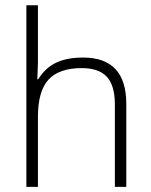

<svg xmlns="http://www.w3.org/2000/svg" viewBox="-20 -726 588 746"><path d="M426.3 0V-319.8Q426.3 -394 395 -427.7Q363.8 -461.4 297.9 -461.4Q209.5 -461.4 168.5 -416.7Q127.4 -372.1 127.4 -272V0H82.5V-705.6H127.4V-481L125 -418H128.4Q155.8 -462.4 198 -482.4Q240.2 -502.4 302.7 -502.4Q470.7 -502.4 470.7 -322.3V0Z"/></svg>

Font: Bpm'online Open Sans Light
Style: Regular
Weight: 300
Foundry: Ascender Corporation
Version: Version 1.10